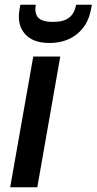

<svg xmlns="http://www.w3.org/2000/svg" viewBox="-20 -789 407 809"><path d="M22.9 0 120.1 -550.8H233.9L137.2 0ZM362.8 -747.1Q351.1 -683.6 304.7 -645.8Q258.3 -607.9 188 -607.9Q118.2 -607.9 84.7 -646.5Q51.3 -685.1 62 -748L65.9 -769H130.9Q124.5 -733.4 140.6 -715.1Q156.7 -696.8 203.1 -696.8Q249.5 -696.8 272 -715.1Q294.4 -733.4 300.8 -769H367.2Z"/></svg>

Font: Poppins Medium
Style: Italic
Weight: 500
Italic angle: -10°
Designer: Ninad Kale (Devanagari), Jonny Pinhorn (Latin)
Foundry: Indian Type Foundry
Version: Version 3.200;PS 1.000;hotconv 16.6.54;makeotf.lib2.5.65590